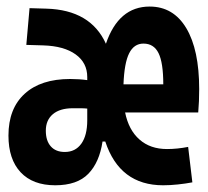

<svg xmlns="http://www.w3.org/2000/svg" viewBox="-20 -547 626 577"><path d="M146 9.8Q78.6 9.8 42 -29.3Q5.4 -68.4 5.4 -139.6Q5.4 -220.7 54 -265.1Q102.5 -309.6 190.9 -309.6Q218.3 -309.6 242.2 -306.2V-315.4Q242.2 -358.4 207.3 -383.5Q172.4 -408.7 109.9 -410.6L59.1 -412.1L68.8 -522.5L119.6 -521Q252.4 -517.1 298.3 -415.5Q336.4 -527.3 429.7 -527.3Q501 -527.3 539.8 -462.4Q578.6 -397.5 578.6 -279.3Q578.6 -261.7 577.9 -243.2Q577.1 -224.6 575.7 -209H356Q366.7 -156.2 399.2 -127.7Q431.6 -99.1 481.9 -99.1Q512.2 -99.1 545.4 -105.5L558.1 1Q537.6 4.9 514.6 7.3Q491.7 9.8 470.2 9.8Q339.8 9.8 296.4 -121.6H288.1Q278.8 -59.1 245.4 -24.7Q211.9 9.8 146 9.8ZM411.1 -416Q382.8 -416 368.2 -387Q353.5 -357.9 351.1 -293.5H470.7Q470.7 -358.4 456.5 -387.2Q442.4 -416 411.1 -416ZM117.7 -154.3Q117.7 -124 132.6 -107.2Q147.5 -90.3 174.8 -90.3Q206.5 -90.3 224.4 -115.2Q242.2 -140.1 242.2 -185.5V-186V-186.5V-220.7Q232.4 -221.7 221.4 -221.7Q210.4 -221.7 198.7 -221.7Q160.2 -221.7 138.9 -203.9Q117.7 -186 117.7 -154.3Z"/></svg>

Font: Caskaydia Cove SemiBold
Style: Regular
Weight: 600
Monospace: yes
Designer: Aaron Bell
Foundry: Saja Typeworks
Version: Version 4.300; ttfautohint (v1.8.3)